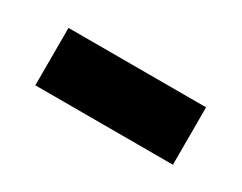

<svg xmlns="http://www.w3.org/2000/svg" viewBox="-32 -422 387 307"><g transform="rotate(30 161.0 -268.0)"><path d="M34 -215H288V-321H34Z"/></g></svg>

Font: Noto Sans Myanmar SemiBold
Style: Regular
Weight: 600
Designer: Monotype Design Team
Foundry: Monotype Imaging Inc.
Version: Version 2.107